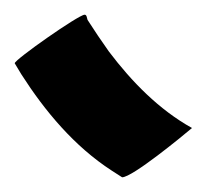

<svg xmlns="http://www.w3.org/2000/svg" viewBox="-20 -853 281 261"><path d="M241 -679C196 -704 159 -742 128 -783C118 -797 108 -812 99 -826C98 -829 98 -833 95 -833C87 -833 0 -772 0 -767C0 -767 9 -752 9 -752C41 -702 81 -654 132 -621C132 -621 146 -612 146 -612C160 -612 228 -668 241 -679Z"/></svg>

Font: Fondamento
Style: Regular
Weight: 400
Designer: Astigmatic (AOETI)
Foundry: Astigmatic (AOETI)
Version: Version 1.001